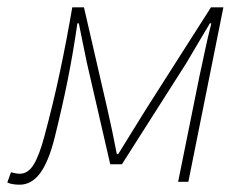

<svg xmlns="http://www.w3.org/2000/svg" viewBox="-44 -498 678 526"><path d="M10 8Q0 8 -9 6.5Q-18 5 -24 2L-14 -26Q-9 -25 -2.5 -23.5Q4 -22 10 -22Q33 -22 48.5 -47.5Q64 -73 78 -126Q102 -215 120.5 -302.5Q139 -390 154 -478H186L250 -200Q257 -170 263.5 -138.5Q270 -107 276 -76H280Q300 -108 319.5 -140Q339 -172 358 -202L534 -478H568L472 0H444L503 -292Q506 -305 509.5 -321.5Q513 -338 517 -357Q521 -376 525.5 -395.5Q530 -415 535 -434H531Q514 -406 498.5 -379.5Q483 -353 467 -326L290 -48H258L194 -326Q188 -354 183 -379.5Q178 -405 172 -434H168Q156 -351 141.5 -279Q127 -207 106 -122Q89 -54 65.5 -23Q42 8 10 8Z"/></svg>

Font: Source Sans 3 VF
Style: Italic
Weight: 200
Italic angle: -11°
Designer: Paul D. Hunt
Foundry: Adobe Systems Incorporated
Version: Version 3.042;hotconv 1.0.118;makeotfexe 2.5.65603